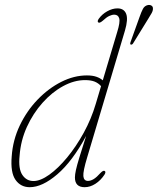

<svg xmlns="http://www.w3.org/2000/svg" viewBox="-20 -752 641 779"><path d="M487 -628 334 -114.5Q316.5 -57 318.2 -37.5Q320 -18 337 -18Q347.5 -18 359.8 -25.2Q372 -32.5 388.5 -51Q399 -61.5 404.5 -58.5Q411 -55 404 -43.5Q388.5 -20 367 -6.2Q345.5 7.5 323.5 7.5Q284 7.5 284 -32Q284 -43.5 288 -62Q292 -80.5 302 -113.2Q312 -146 329.5 -200.5Q273.5 -97 212.5 -44.8Q151.5 7.5 100.5 7.5Q64 7.5 43 -22.2Q22 -52 27.5 -117.5Q32 -183.5 60.2 -242.8Q88.5 -302 132.5 -347.8Q176.5 -393.5 228.5 -419.8Q280.5 -446 332.5 -446Q355.5 -446 371.2 -440.5Q387 -435 397 -426L455.5 -622Q468 -662 463.8 -677.2Q459.5 -692.5 443.5 -692.5Q434.5 -692.5 423.2 -687.2Q412 -682 397 -668Q384.5 -657.5 379.5 -660.5Q373 -664.5 380.5 -675.5Q394 -694.5 415 -706.2Q436 -718 456.5 -718Q483 -718 491.8 -696Q500.5 -674 487 -628ZM59.5 -120Q54 -67 70.8 -42.2Q87.5 -17.5 116 -17.5Q144 -17.5 180 -43.2Q216 -69 252.5 -113.2Q289 -157.5 319.8 -213.5Q350.5 -269.5 368.5 -330.5L390 -402.5Q379.5 -414.5 364.2 -420.8Q349 -427 325 -427Q281 -427 236 -402.5Q191 -378 152.8 -335.2Q114.5 -292.5 89.2 -237.2Q64 -182 59.5 -120ZM546 -682.5Q553.5 -704 560 -716.2Q566.5 -728.5 580 -731.5Q588.5 -733 594.5 -729.2Q600.5 -725.5 600.5 -718Q601 -709.5 595.5 -699.2Q590 -689 582.5 -677.5L520 -576Q516 -570 511 -571Q506.5 -572 509.5 -581Z"/></svg>

Font: Fraunces 72pt S050 Thin
Style: Italic
Weight: 100
Italic angle: -16°
Version: Version 1.000; ttfautohint (v1.8.3)